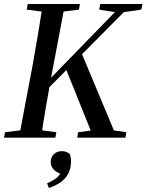

<svg xmlns="http://www.w3.org/2000/svg" viewBox="-26 -684 728 954"><path d="M-6 0 -1 -27 113 -41H148L254 -27L249 0ZM68 0 135 -354Q149 -431 162 -509Q175 -587 187 -664H297L230 -310Q216 -232 202.5 -154.5Q189 -77 178 0ZM107 -636 112 -664H371L366 -636L253 -622H217ZM153 -184 149 -238H169L193 -262L584 -664H629ZM439 0 299 -348 376 -428 555 0ZM358 0 362 -27 468 -41H505L602 -27L597 0ZM467 -636 472 -664H682L676 -636L577 -622H557ZM327 116Q327 154 312.5 180Q298 206 273 223Q248 240 217 250L208 227Q227 218 241.5 209.5Q256 201 265.5 190Q275 179 281 165L283 183Q256 174 241 158.5Q226 143 226 121Q226 98 241 82.5Q256 67 282 67Q293 67 302.5 70.5Q312 74 321 81Q324 90 325.5 98.5Q327 107 327 116Z"/></svg>

Font: Source Serif 4 48pt SemiBold
Style: Italic
Weight: 600
Italic angle: -12°
Designer: Frank Grießhammer
Foundry: Adobe Systems Incorporated
Version: Version 4.004;hotconv 1.0.116;makeotfexe 2.5.65601